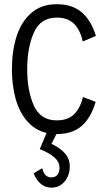

<svg xmlns="http://www.w3.org/2000/svg" viewBox="-20 -613 483 896"><path d="M367.2 -160.2 426.3 -137.7Q404.8 -63.5 361.3 -25.4Q317.9 12.7 244.6 12.7H243.2L220.2 58.1Q263.7 79.1 284.7 104.5Q305.7 129.9 305.7 165Q305.7 189.9 295.4 212.4Q285.2 234.9 265.6 248.8Q246.1 262.7 220.7 262.7Q190.9 262.7 169.4 244.1Q147.9 225.6 137.2 195.8L177.2 171.9Q181.2 191.9 191.7 203.4Q202.1 214.8 219.7 214.8Q239.3 214.8 248.5 201.7Q257.8 188.5 257.8 170.9Q257.8 142.6 234.4 121.8Q210.9 101.1 165.5 83L197.3 7.3Q142.1 -5.9 105.7 -48.8Q69.3 -91.8 52.5 -153.8Q35.6 -215.8 35.6 -289.6Q35.6 -375 57.4 -443.4Q79.1 -511.7 126 -552.5Q172.9 -593.3 244.6 -593.3Q317.4 -593.3 361.3 -555.7Q405.3 -518.1 427.7 -445.3L366.2 -419.4Q354.5 -473.1 325.4 -502Q296.4 -530.8 244.6 -530.8Q168.5 -530.8 137.7 -460.2Q106.9 -389.6 106.9 -289.6Q106.9 -190.4 137.7 -120.8Q168.5 -51.3 244.6 -51.3Q297.4 -51.3 326.2 -80.3Q355 -109.4 367.2 -160.2Z"/></svg>

Font: Decalotype Light
Style: Regular
Weight: 300
Designer: Alfredo Marco Pradil
Foundry: Alfredo Marco Pradil
Version: Version 1.0